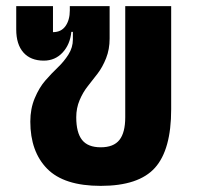

<svg xmlns="http://www.w3.org/2000/svg" viewBox="-20 -595 647 627"><path d="M309 12Q189 12 134 -44Q79 -100 79 -198Q79 -240 93.5 -274.5Q108 -309 128 -332Q148 -355 168.5 -374.5Q189 -394 203.5 -417Q218 -440 218 -466V-491H213Q209 -450 184.5 -423.5Q160 -397 123 -397Q80 -397 56.5 -423.5Q33 -450 33 -499V-575H153V-490Q180 -490 194 -510Q208 -530 208 -561V-575H338V-469Q338 -434 326.5 -405Q315 -376 299 -355Q283 -334 267 -314Q251 -294 240 -268Q229 -242 229 -212Q229 -162 248 -138Q267 -114 309 -114Q351 -114 370 -138Q389 -162 389 -212V-575H539V-238Q539 -106 486 -47Q433 12 309 12Z"/></svg>

Font: Anuphan
Style: Bold
Weight: 700
Designer: Mike Abbink, Paul van der Laan, Pieter van Rosmalen, Mint Tantisuwanna
Foundry: Bold Monday; Cadson Demak
Version: Version 3.002;hotconv 1.0.109;makeotfexe 2.5.65596